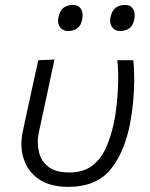

<svg xmlns="http://www.w3.org/2000/svg" viewBox="-20 -736 598 767"><path d="M252.5 10.5Q181.5 10.5 136.5 -19.5Q91.5 -49.5 75 -100.5Q65.5 -128.5 65.5 -160Q65.5 -186.5 72 -215Q81 -255 88 -290Q100.5 -347 111 -395.5Q121.5 -444 133 -495.5L197.5 -498Q179 -410.5 163 -336Q147 -261.5 136 -211Q131 -188.5 131 -167.5Q131 -147.5 135.5 -129.5Q144 -92 173.5 -69.5Q203 -47 256.5 -47Q312 -47 347 -73Q382 -99 402.5 -143.8Q423 -188.5 434.5 -244Q442.5 -280 447 -325.8Q451.5 -371.5 452.2 -416.2Q453 -461 448.5 -495.5H512.5Q516.5 -460.5 516.2 -415.5Q516 -370.5 511.2 -323Q506.5 -275.5 498 -234Q473.5 -118.5 417.2 -54Q361 10.5 252.5 10.5ZM459.5 -612Q439 -612 428 -627.5Q420 -637.5 420 -653Q420 -660.5 422 -669Q427.5 -695 443.2 -705.8Q459 -716.5 479.5 -716.5Q501 -716.5 511 -701Q518 -690 518 -674Q518 -667 516.5 -659Q511.5 -633 496 -622.5Q480.5 -612 459.5 -612ZM251.5 -612Q231 -612 220 -627.5Q212 -637.5 212 -653Q212 -660.5 214 -669Q219.5 -695 235.2 -705.8Q251 -716.5 271.5 -716.5Q293 -716.5 303 -701Q310 -690 310 -674Q310 -667 308.5 -659Q303.5 -633 288.2 -622.5Q273 -612 251.5 -612Z"/></svg>

Font: Heraclito Light
Style: Italic
Weight: 300
Italic angle: -12°
Designer: Kostas Bartsokas (font) & Cristiano Sobral (main changes)
Foundry: Kostas Bartsokas (font) & Cristiano Sobral (main changes)
Version: Version 1.00;July 8, 2020;FontCreator 13.0.0.2655 64-bit